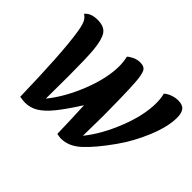

<svg xmlns="http://www.w3.org/2000/svg" viewBox="-116 -733 951 951"><g transform="rotate(45 360.0 -257.5)"><path d="M71 -410Q65 -452 56.5 -472Q48 -492 30 -503Q51 -530 99 -530Q146 -530 164.5 -502.5Q183 -475 189 -410Q194 -353 194 -232L193 -72Q253 -146 295 -252Q337 -358 337 -444Q337 -475 330 -503Q342 -514 360 -522Q378 -530 397 -530Q428 -530 437 -509.5Q446 -489 449 -445Q452 -404 453.5 -334Q455 -264 455 -214Q455 -182 453 -72Q512 -145 554 -251.5Q596 -358 596 -444Q596 -475 589 -503Q602 -515 622.5 -522.5Q643 -530 664 -530Q694 -530 707 -514Q720 -498 720 -465Q720 -402 685 -317Q650 -232 600 -162Q539 -76 490 -30.5Q441 15 386 15Q377 15 357 11Q354 -104 350 -183Q301 -106 267 -64.5Q233 -23 202 -4Q171 15 134 15Q123 15 97 11Q90 -285 71 -410Z"/></g></svg>

Font: Sansita
Style: Italic
Weight: 400
Italic angle: -11°
Designer: Pablo Cosgaya
Foundry: Omnibus-Type
Version: Version 1.006